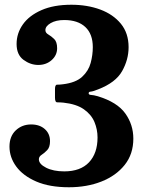

<svg xmlns="http://www.w3.org/2000/svg" viewBox="-20 -780 614 810"><path d="M20 -161.5Q20 -205 46.5 -230Q73 -255 111.5 -255Q147 -255 169 -235.5Q191 -216 191 -184.5Q191 -159 179.2 -146.8Q167.5 -134.5 155.8 -127Q144 -119.5 144 -108Q144 -88 174.5 -72.5Q205 -57 251 -57Q319.5 -57 355.5 -95.2Q391.5 -133.5 391.5 -200Q391.5 -234 378.5 -265.2Q365.5 -296.5 334 -318.8Q302.5 -341 247.5 -347Q232 -348.5 222 -348.2Q212 -348 212 -367.5V-404.5Q212 -423 221.2 -422.8Q230.5 -422.5 245.5 -424.5Q299.5 -431 326.5 -456Q353.5 -481 362.5 -514.5Q371.5 -548 371.5 -581Q371.5 -636.5 340 -666Q308.5 -695.5 251 -695.5Q216 -695.5 193.8 -682.5Q171.5 -669.5 171.5 -653Q171.5 -641.5 183.8 -634.5Q196 -627.5 208.5 -615.5Q221 -603.5 221 -576.5Q221 -547 198 -526.5Q175 -506 141.5 -506Q108.5 -506 79.2 -527.5Q50 -549 50 -594.5Q50 -639.5 76.5 -677Q103 -714.5 154.8 -737.2Q206.5 -760 281 -760Q348 -760 402.8 -739.8Q457.5 -719.5 490 -679.8Q522.5 -640 522.5 -581Q522.5 -528.5 495.2 -480Q468 -431.5 394 -403Q371.5 -394 362.8 -393.5Q354 -393 354 -386.5Q354 -380 364.2 -379.5Q374.5 -379 392.5 -374Q474.5 -349 508.5 -301.5Q542.5 -254 542.5 -195Q542.5 -130 506 -84.2Q469.5 -38.5 408 -14.2Q346.5 10 271 10Q189 10 133 -14.2Q77 -38.5 48.5 -77.5Q20 -116.5 20 -161.5Z"/></svg>

Font: Besley*
Style: Bold
Weight: 700
Designer: Owen Earl
Foundry: indestructible type*
Version: Version 2.000; ttfautohint (v1.8.3)